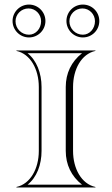

<svg xmlns="http://www.w3.org/2000/svg" viewBox="-20 -821 490 841"><path d="M284 -728C284 -758.9 309.5 -784 341 -784C371.4 -784 396 -758.9 396 -728C396 -695.4 372.3 -669 343 -669C310.4 -669 284 -695.4 284 -728ZM48 -728C48 -758.9 73.5 -784 105 -784C135.4 -784 160 -758.9 160 -728C160 -695.4 136.3 -669 107 -669C74.4 -669 48 -695.4 48 -728ZM271 -729C271 -689.3 303.3 -657 343 -657C383 -657 415 -689 415 -729C415 -769 383 -801 343 -801C303 -801 271 -769 271 -729ZM35 -729C35 -689.3 67.3 -657 107 -657C146.7 -657 179 -689.3 179 -729C179 -768.7 146.7 -801 107 -801C67.3 -801 35 -768.7 35 -729ZM162 -160V-440C162 -500.8 140.1 -557 100.6 -588H339.4C292.4 -551.2 268 -499.9 268 -440V-160C268 -100.1 292.4 -48.8 339.4 -12H100.6C141.2 -43.8 162 -99.7 162 -160ZM150 -160C150 -82.9 113.7 -15.5 52 -2V0H398V-2C336.3 -15.5 300 -82.9 300 -160V-440C300 -517.1 336.3 -584.5 398 -598V-600H52V-598C113.7 -584.5 150 -517.1 150 -440Z"/></svg>

Font: Sortefax
Style: Medium
Weight: 500
Designer: gluk
Foundry: gluk
Version: Version 0.261